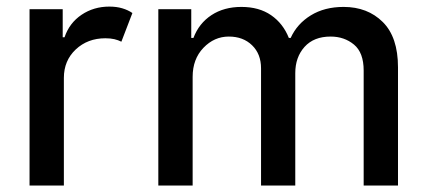

<svg xmlns="http://www.w3.org/2000/svg" viewBox="-20 -574 1322 594"><path d="M71.4 0V-545.5H174V-458.8H179.7Q194.6 -502.8 232.2 -528.2Q269.9 -553.6 318.2 -553.6Q340.6 -553.6 358.3 -548.3Q376.1 -543 389.6 -533.7L355.5 -445Q345.9 -449.9 333.8 -452.8Q321.7 -455.6 306.1 -455.6Q251.1 -455.6 214.3 -421Q177.6 -386.4 177.6 -333.1V0Z M469.8 0V-545.5H571.7V-456.7H578.5Q595.5 -501.8 634.2 -527.2Q672.9 -552.6 726.9 -552.6Q781.6 -552.6 818.7 -527Q855.8 -501.4 873.6 -456.7H879.3Q899.1 -500.4 941.6 -526.5Q984 -552.6 1043 -552.6Q1117.2 -552.6 1164.2 -505.9Q1211.3 -459.2 1211.3 -365.8V0H1105.1V-355.8Q1105.1 -411.2 1075.1 -436.1Q1045.1 -460.9 1002.8 -460.9Q951 -460.9 922.2 -429Q893.5 -397 893.5 -347.7V0H787.6V-362.6Q787.6 -407 759.9 -433.9Q732.2 -460.9 687.9 -460.9Q642.8 -460.9 609.4 -426.1Q576 -391.3 576 -336.3V0Z"/></svg>

Font: Inter UI Medium
Style: Regular
Weight: 500
Designer: Rasmus Andersson
Foundry: rsms
Version: 3.2;8d6f07862